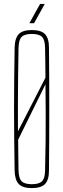

<svg xmlns="http://www.w3.org/2000/svg" viewBox="-20 -959 324 984"><path d="M143 5Q96 5 76 -16Q56 -37 55 -85Q53.5 -169.5 52.8 -246.8Q52 -324 52 -399.5Q52 -475 52.8 -552.2Q53.5 -629.5 55 -714Q56 -763 76 -784Q96 -805 143 -805Q190.5 -805 210.8 -784Q231 -763 231 -714Q232 -629.5 232.2 -552.2Q232.5 -475 232.5 -399.5Q232.5 -324 232.2 -246.8Q232 -169.5 231 -85Q231 -37 210.8 -16Q190.5 5 143 5ZM143 -15Q180.5 -15 195.5 -30.2Q210.5 -45.5 211 -85Q213 -165.5 213.8 -239.2Q214.5 -313 214.2 -384Q214 -455 213 -527L73 -243Q73 -205.5 73.8 -166Q74.5 -126.5 75 -85Q76 -45.5 90.8 -30.2Q105.5 -15 143 -15ZM72 -286 213 -561Q212.5 -598.5 212.2 -636.5Q212 -674.5 211 -714Q210.5 -754.5 195.5 -769.8Q180.5 -785 143 -785Q105.5 -785 90.8 -769.8Q76 -754.5 75 -714Q73.5 -638 72.8 -567.2Q72 -496.5 71.8 -427Q71.5 -357.5 72 -286ZM130.5 -840 185.5 -939H209.5L154.5 -840Z"/></svg>

Font: Big Shoulders Display Thin Thin
Style: Regular
Weight: 250
Version: Version 2.002